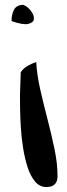

<svg xmlns="http://www.w3.org/2000/svg" viewBox="-20 -752 270 774"><path d="M60.5 -366.2Q60.5 -372.1 61 -385.3Q61.5 -398.4 62 -413.1Q62.5 -427.7 63 -441.4Q63.5 -455.1 63.5 -460.9Q74.2 -476.6 91.3 -486.3Q108.4 -496.1 126 -502Q128.9 -449.2 142.6 -389.6Q156.2 -330.1 171.9 -270Q187.5 -210 199.7 -151.4Q211.9 -92.8 211.9 -42Q211.9 2 167 2Q139.6 2 121.1 -20.5Q102.5 -43 91.3 -77.6Q80.1 -112.3 73.2 -154.8Q66.4 -197.3 64 -238.3Q61.5 -279.3 61 -313.5Q60.5 -347.7 60.5 -366.2ZM74.2 -732.4Q92.8 -724.6 105.5 -707Q118.2 -689.5 116.7 -675.3Q115.2 -661.1 94.7 -655.8Q74.2 -650.4 26.4 -667Q26.4 -693.4 36.6 -712.9Q46.9 -732.4 74.2 -732.4Z"/></svg>

Font: Gloria Hallelujah
Style: Regular
Weight: 400
Designer: Kimberly Geswein
Foundry: Kimberly Geswein
Version: Version 1.004 2010